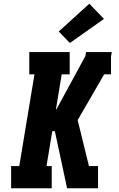

<svg xmlns="http://www.w3.org/2000/svg" viewBox="-20 -1016 640 1036"><path d="M40 0V-120H84L166 -615H138V-735H356V-615H313L282 -427H285L441 -714L444 -735H583L579 -711V-615H542L399 -368L460 -120H509V0H342L276 -308H262L231 -120H259V0ZM357 -784 297 -846 462 -996 541 -914Z"/></svg>

Font: Iosevka Slab Heavy Extended
Style: Italic
Weight: 900
Width: 7
Italic angle: -9°
Monospace: yes
Designer: Belleve Invis
Foundry: Belleve Invis
Version: Version 11.1.0; ttfautohint (v1.8.3)